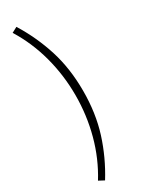

<svg xmlns="http://www.w3.org/2000/svg" viewBox="-235 -769 754 981"><g transform="rotate(-30 142.0 -278.0)"><path d="M65 175 33 158Q92 63 122 -48.5Q152 -160 152 -278Q152 -396 122 -507.5Q92 -619 33 -714L65 -731Q127 -631 162 -520.5Q197 -410 197 -278Q197 -146 162 -35.5Q127 75 65 175Z"/></g></svg>

Font: Assistant Light
Style: Regular
Weight: 300
Designer: Hebrew By Ben Nathan, Latin by Paul Hunt
Version: Version 3.000